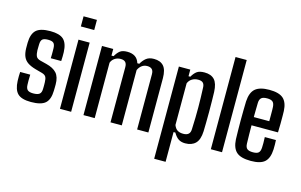

<svg xmlns="http://www.w3.org/2000/svg" viewBox="-115 -1105 2526 1609"><g transform="rotate(15 1148.0 -300.0)"><path d="M190.5 8Q108.5 8 74.8 -25.2Q41 -58.5 38 -134Q37.5 -156 37.5 -175.2Q37.5 -194.5 39 -212H126.5Q125 -182 125.2 -161Q125.5 -140 126 -124Q127 -92 142 -79.2Q157 -66.5 190.5 -66.5Q228 -66.5 244.2 -79.2Q260.5 -92 261 -124.5Q261.5 -139 261.5 -147.2Q261.5 -155.5 261.5 -163Q261.5 -170.5 261 -183Q260.5 -213 251.8 -228.5Q243 -244 216.5 -251.5L156.5 -268Q114.5 -280 88.2 -297.8Q62 -315.5 49.5 -344Q37 -372.5 36 -416.5Q36 -431.5 36 -442Q36 -452.5 36 -464.5Q37.5 -541 73 -574.5Q108.5 -608 196 -608Q277 -608 311.5 -575.5Q346 -543 349 -467Q349.5 -456 349.2 -430.2Q349 -404.5 347.5 -389.5H257Q258 -404 258 -420.8Q258 -437.5 258 -452.8Q258 -468 257.5 -478Q256.5 -509 243.2 -521.2Q230 -533.5 196 -533.5Q161 -533.5 147.2 -521.2Q133.5 -509 132.5 -478Q132.5 -470.5 132 -457.5Q131.5 -444.5 131.5 -425.5Q132.5 -393.5 140.5 -374.5Q148.5 -355.5 178.5 -347.5L234 -333.5Q294.5 -318.5 324 -285.5Q353.5 -252.5 353.5 -187Q353.5 -171.5 353.2 -159.5Q353 -147.5 352.5 -132Q351 -57 314.8 -24.5Q278.5 8 190.5 8Z M431.5 -712V-800H547.5V-712ZM441 0V-600H538V0Z M645 0V-600H742.5V-542.5H761Q778.5 -574 800 -591Q821.5 -608 863.5 -608Q904 -608 930.5 -591Q957 -574 968.5 -536.5H985.5Q1003 -568.5 1028 -588.2Q1053 -608 1095 -608Q1150 -608 1178.8 -576.2Q1207.5 -544.5 1208 -471V0H1110.5V-479Q1110.5 -509 1096.5 -522.2Q1082.5 -535.5 1056 -535.5Q1028.5 -535.5 1008.5 -520.2Q988.5 -505 977.5 -480V0H879.5V-479Q879.5 -508.5 866 -522Q852.5 -535.5 825.5 -535.5Q797 -535.5 774.8 -521.2Q752.5 -507 742.5 -481V0Z M1312 200V-600H1411V-542.5H1426.5Q1445 -575 1467.2 -591.5Q1489.5 -608 1533.5 -608Q1590.5 -608 1620 -576.2Q1649.5 -544.5 1652.5 -471Q1653.5 -441.5 1654.2 -396Q1655 -350.5 1655 -300Q1655 -249.5 1654.2 -204Q1653.5 -158.5 1652.5 -129Q1649.5 -56 1617.5 -24Q1585.5 8 1528.5 8Q1494 8 1470.5 -7.2Q1447 -22.5 1426.5 -58H1411V200ZM1492.5 -65Q1522 -65 1537.5 -78.5Q1553 -92 1553.5 -121.5Q1556 -176.5 1557 -223Q1558 -269.5 1557.8 -312Q1557.5 -354.5 1556.5 -395.8Q1555.5 -437 1553.5 -481Q1553 -509 1540 -522.2Q1527 -535.5 1498 -535.5Q1468 -535.5 1444.8 -521.5Q1421.5 -507.5 1411 -481V-119.5Q1422.5 -89.5 1442.2 -77.2Q1462 -65 1492.5 -65Z M1750 0V-800H1847V0Z M2098 8Q2010.5 8 1973 -25.8Q1935.5 -59.5 1931.5 -134.5Q1930.5 -167.5 1929.8 -210.2Q1929 -253 1929 -298.8Q1929 -344.5 1929.8 -387.8Q1930.5 -431 1931.5 -464Q1936 -542 1974.8 -575Q2013.5 -608 2096.5 -608Q2180.5 -608 2217.5 -574.8Q2254.5 -541.5 2258 -468Q2258.5 -456.5 2258.8 -425.5Q2259 -394.5 2258.8 -355.8Q2258.5 -317 2257 -282H2027.5Q2027.5 -243.5 2028.2 -204.2Q2029 -165 2030 -124Q2031 -92 2046.5 -79.2Q2062 -66.5 2096.5 -66.5Q2131 -66.5 2145.2 -79.2Q2159.5 -92 2161 -124.5Q2162 -139.5 2162 -163.5Q2162 -187.5 2160.5 -215.5H2257Q2258 -201.5 2258.5 -176Q2259 -150.5 2258 -134.5Q2254.5 -58 2218 -25Q2181.5 8 2098 8ZM2028 -353.5H2162Q2162 -379 2162.2 -404.5Q2162.5 -430 2162 -449.8Q2161.5 -469.5 2161 -477.5Q2159 -509 2144 -521.5Q2129 -534 2096.5 -534Q2060 -534 2045.5 -520.2Q2031 -506.5 2030 -477.5Q2029.5 -447 2028.8 -415.8Q2028 -384.5 2028 -353.5Z"/></g></svg>

Font: Big Shoulders Text Thin SemiBold
Style: Regular
Weight: 600
Version: Version 2.002